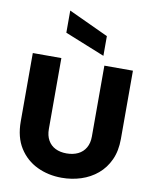

<svg xmlns="http://www.w3.org/2000/svg" viewBox="-104 -1068 923 1152"><g transform="rotate(10 357.0 -491.5)"><path d="M229 -990 472 -877V-757L229 -855ZM52 -700H226V-268Q226 -228 242 -199.5Q258 -171 287 -156.5Q316 -142 355 -142Q395 -142 425 -156.5Q455 -171 471.5 -199.5Q488 -228 488 -268V-700H662V-284Q662 -211 637 -156.5Q612 -102 568.5 -65.5Q525 -29 469 -11Q413 7 352 7Q270 7 202 -25.5Q134 -58 93 -122.5Q52 -187 52 -284Z"/></g></svg>

Font: Albert Sans Black
Style: Regular
Weight: 900
Designer: Andreas Rasmussen
Foundry: a.Foundry
Version: Version 1.025